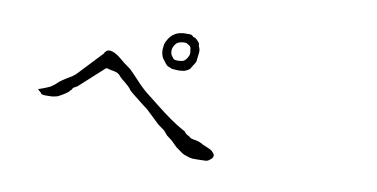

<svg xmlns="http://www.w3.org/2000/svg" viewBox="-57 -803 1614 822"><g transform="rotate(10 750.0 -392.5)"><path d="M813.5 -130.9Q801.8 -131.8 786.1 -137.7Q774.4 -140.6 764.6 -147.5Q741.2 -164.1 736.3 -168Q731.4 -172.9 712.9 -191.4L688.5 -210Q673.8 -227.5 672.9 -228.5Q672.9 -228.5 671.9 -228.5H672.9L643.6 -250L583 -307.6H582Q568.4 -317.4 555.7 -328.1Q505.9 -366.2 499 -375V-376Q489.3 -388.7 470.7 -403.3Q456.1 -414.1 448.2 -422.9Q441.4 -432.6 430.7 -437.5Q423.8 -440.4 412.1 -442.4Q408.2 -442.4 386.7 -448.2Q381.8 -449.2 376 -442.4L278.3 -353.5Q275.4 -351.6 274.4 -349.6L269.5 -347.7Q266.6 -345.7 265.6 -344.7Q262.7 -343.8 259.8 -342.8V-341.8Q256.8 -340.8 253.9 -334Q252 -330.1 250 -329.1Q247.1 -328.1 246.1 -325.2L245.1 -324.2Q244.1 -323.2 243.2 -321.3Q221.7 -304.7 199.2 -293.9Q195.3 -292 177.7 -289.1Q174.8 -288.1 151.4 -288.1Q131.8 -287.1 127 -293Q125 -296.9 122.1 -298.8Q120.1 -299.8 119.1 -300.8V-301.8H118.2L116.2 -302.7V-303.7L115.2 -306.6L113.3 -305.7L112.3 -306.6L111.3 -309.6Q113.3 -310.5 120.1 -312.5Q131.8 -316.4 136.7 -318.4Q160.2 -328.1 163.1 -330.1Q182.6 -343.8 186.5 -348.6Q199.2 -362.3 245.1 -388.7Q249 -391.6 254.9 -396.5L253.9 -395.5Q254.9 -395.5 254.9 -396.5Q259.8 -399.4 263.7 -404.3Q361.3 -506.8 362.3 -508.8Q363.3 -512.7 365.2 -514.6Q379.9 -538.1 423.8 -508.8V-509.8Q423.8 -508.8 423.8 -508.8Q428.7 -504.9 433.6 -501Q452.1 -484.4 484.4 -461.9Q487.3 -460 533.2 -411.1Q555.7 -386.7 588.9 -361.3Q591.8 -358.4 629.9 -329.1Q698.2 -274.4 749 -246.1Q756.8 -242.2 758.8 -241.2Q760.7 -241.2 764.6 -234.4Q767.6 -230.5 776.4 -225.6Q783.2 -222.7 786.1 -219.7Q791 -214.8 800.8 -212.9Q808.6 -211.9 813.5 -210.9Q831.1 -207 836.9 -203.1Q847.7 -196.3 864.3 -190.4Q883.8 -182.6 888.7 -177.7Q898.4 -168 899.4 -165Q902.3 -159.2 899.4 -152.3Q898.4 -147.5 887.7 -139.6Q878.9 -131.8 868.2 -131.8L836.9 -130.9Q817.4 -130.9 814.5 -130.9ZM697.3 -614.3Q692.4 -614.3 691.4 -614.3H690.4Q671.9 -613.3 661.1 -605.5Q644.5 -589.8 644.5 -569.3Q645.5 -560.5 647.5 -553.7Q649.4 -550.8 657.2 -540Q660.2 -536.1 664.1 -534.7Q668 -533.2 676.8 -533.2Q678.7 -533.2 680.7 -533.2Q694.3 -533.2 703.1 -537.1Q711.9 -542 718.8 -553.7Q724.6 -563.5 725.1 -568.8Q725.6 -574.2 725.6 -575.2Q725.6 -577.1 722.7 -595.7Q721.7 -603.5 708 -610.4Q702.1 -613.3 700.2 -614.3Q698.2 -614.3 697.3 -614.3ZM609.4 -594.7Q620.1 -621.1 635.7 -634.8Q650.4 -646.5 666 -650.4Q686.5 -654.3 693.4 -653.3Q697.3 -652.3 702.1 -653.3Q718.8 -654.3 723.6 -647.5Q724.6 -645.5 726.6 -644.5Q728.5 -644.5 731.4 -643.6Q736.3 -642.6 745.1 -633.8Q755.9 -623 755.9 -618.2V-613.3Q755.9 -611.3 756.8 -610.4Q757.8 -605.5 759.8 -603.5Q761.7 -600.6 762.7 -587.9Q762.7 -584 761.7 -576.2Q757.8 -546.9 757.8 -543Q756.8 -539.1 745.1 -521.5Q737.3 -506.8 732.4 -503.9Q715.8 -494.1 708 -494.1Q690.4 -492.2 690.4 -492.2Q687.5 -492.2 674.8 -493.2L659.2 -494.1Q657.2 -496.1 645.5 -500Q639.6 -502 636.7 -504.9L629.9 -512.7Q614.3 -531.2 611.3 -540Q606.4 -553.7 606.4 -563.5Q606.4 -567.4 606.4 -568.4Q608.4 -591.8 609.4 -594.7Z"/></g></svg>

Font: ToneOZ-Zhuyin-Tsuipita-TC
Style: Regular
Weight: 400
Designer: ÂÆ£ÂøóÂáåJeffrey Xuan(jeffreyx@gmail.com, ToneOZ.com) ÈòøÂù§(cjkFonts)
Foundry: ToneOZ
Version: Version 0.240710